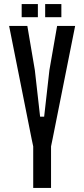

<svg xmlns="http://www.w3.org/2000/svg" viewBox="-20 -928 416 948"><path d="M144 0V-205L136 -243L25 -800H115L152 -582L178 -352H198L224 -582L262 -800H351L240 -244L232 -205V0ZM203 -843V-908H283V-843ZM87 -843V-908H167V-843Z"/></svg>

Font: Big Shoulders Display SemiBold
Style: Regular
Weight: 600
Designer: Patric King
Foundry: XO Type Co
Version: Version 1.000; ttfautohint (v1.8.2)